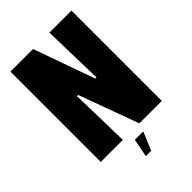

<svg xmlns="http://www.w3.org/2000/svg" viewBox="-248 -800 1052 1052"><g transform="rotate(-45 278.0 -274.0)"><path d="M343 -700H514V0H340L213 -347H204L212 0H41V-700H216L343 -344H352ZM280 152H238L259 46H322V51Z"/></g></svg>

Font: Phudu ExtraBold
Style: Regular
Weight: 800
Version: Version 1.005;gftools[0.9.23]